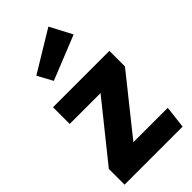

<svg xmlns="http://www.w3.org/2000/svg" viewBox="-257 -902 968 968"><g transform="rotate(-45 227.0 -417.5)"><path d="M436 -420 196 -120H441L427 0H13V-112L254 -412H34V-531H436ZM367 -717 131 -622 87 -703 305 -835Z"/></g></svg>

Font: Fira Sans BGR
Style: Bold
Weight: 700
Designer: bBox Type GmbH & Carrois Corporate GbR & Edenspiekermann AG
Foundry: bBox Type GmbH & Carrois Corporate GbR & Edenspiekermann AG
Version: Version 4.301